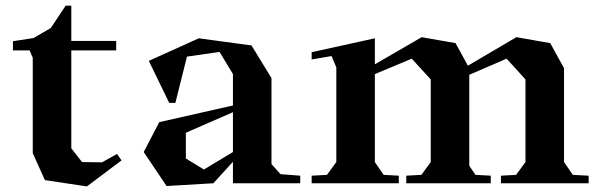

<svg xmlns="http://www.w3.org/2000/svg" viewBox="-20 -650 2123 681"><path d="M395 -104 411.1 -81.1 288.1 11.2 139.2 -11.2 96.2 -106.9V-444.8L85 -471.2H25.9V-503.9L99.1 -515.1L160.2 -550.8L212.9 -629.9H232.9V-504.9H392.1V-471.2H232.9V-124L271 -75.2L341.8 -74.2Z M806.2 0V-76.2L736.8 0L570.8 9.8L489.7 -110.8L544.9 -216.8L806.2 -275.9V-387.2L758.8 -465.8L643.1 -449.2L602.1 -285.2H580.1L507.8 -434.1L685.1 -514.2L872.1 -488.8L942.9 -373V-67.9L975.1 -32.2L1044.9 -26.9V0ZM639.2 -87.9 703.1 -48.8 806.2 -110.8V-252L639.2 -179.2Z M2067.9 0H1756.8V-26.9L1810.5 -29.8L1843.8 -75.2V-368.2L1776.9 -441.9L1644.5 -384.8V-62L1666.5 -29.8L1720.7 -26.9V0H1420.9V-26.9L1474.6 -29.8L1507.8 -75.2V-368.2L1440.4 -441.9L1309.6 -387.2V-75.2L1340.8 -29.8L1394.5 -26.9V0H1085.4V-26.9L1139.6 -29.8L1172.9 -75.2V-411.1L1155.8 -451.2L1085.4 -439V-464.8L1309.6 -514.2V-421.9L1475.6 -518.1L1595.7 -497.1L1639.6 -417L1811.5 -518.1L1931.6 -497.1L1980.5 -408.2V-75.2L2011.7 -29.8L2067.9 -26.9Z"/></svg>

Font: Ortica Angular Bold
Style: Regular
Weight: 700
Designer: Benedetta Bovani
Foundry: Collletttivo
Version: Version 2.000;Glyphs 3.1.2 (3151)